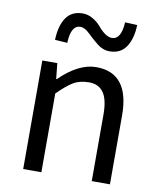

<svg xmlns="http://www.w3.org/2000/svg" viewBox="-89 -876 788 946"><g transform="rotate(10 305.5 -403.0)"><path d="M92 0V-543H167L175 -465H178Q272 -557 360 -557Q526 -557 526 -344V0H435V-332Q435 -408 410.5 -442.5Q386 -477 339 -477Q292 -477 260 -458Q228 -439 183 -394V0ZM410 -645Q376 -645 347 -668.5Q318 -692 294 -715.5Q270 -739 249 -739Q201 -739 198 -650L136 -654Q138 -724 165.5 -765Q193 -806 249 -806Q275 -806 299.5 -791.5Q324 -777 339 -759Q378 -712 410 -712Q456 -712 461 -799L522 -796Q520 -728 492.5 -686.5Q465 -645 410 -645Z"/></g></svg>

Font: Swei Fan Sans CJK TC
Style: Regular
Weight: 400
Version: Version 2.130